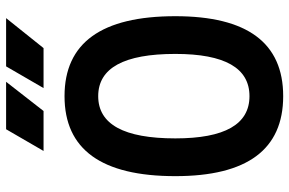

<svg xmlns="http://www.w3.org/2000/svg" viewBox="-178 -756 943 626"><g transform="rotate(-90 293.0 -442.5)"><path d="M293 9.8Q32.2 9.8 32.2 -341.8Q32.2 -703.1 293 -703.1Q553.7 -703.1 553.7 -341.8Q553.7 9.8 293 9.8ZM293 -100.1Q430.7 -100.1 430.7 -341.8Q430.7 -593.3 293 -593.3Q155.3 -593.3 155.3 -341.8Q155.3 -100.1 293 -100.1ZM319.3 -771.5 390.1 -893.6H547.4L449.7 -771.5ZM114.3 -771.5 185.1 -893.6H339.8L244.6 -771.5Z"/></g></svg>

Font: Cascadia Mono NF SemiBold
Style: Regular
Weight: 600
Monospace: yes
Designer: Aaron Bell
Foundry: Saja Typeworks
Version: Version 2404.023; ttfautohint (v1.8.4)